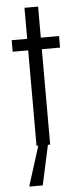

<svg xmlns="http://www.w3.org/2000/svg" viewBox="-58 -690 385 912"><g transform="rotate(-5 134.5 -234.0)"><path d="M95 0V-455H21V-510H95V-658H160V-510H247V-455H160V0ZM45 190V185L106 -8H150V-3L108 190Z"/></g></svg>

Font: Saira Condensed
Style: Regular
Weight: 400
Width: 3
Designer: Hector Gatti with collaboration of the Omnibus-Type team
Foundry: Omnibus-Type
Version: Version 1.101